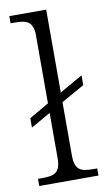

<svg xmlns="http://www.w3.org/2000/svg" viewBox="-87 -803 467 846"><g transform="rotate(-10 146.5 -380.0)"><path d="M18 0H283V-32H265C211 -32 183 -41 183 -107V-346L286 -404V-448L183 -389V-760H18V-728H37C90 -728 119 -718 119 -656V-352L31 -301V-259L119 -309V-107C119 -41 91 -32 37 -32H18Z"/></g></svg>

Font: Noto Serif Light
Style: Regular
Weight: 300
Designer: Monotype Design Team
Foundry: Monotype Imaging Inc.
Version: Version 2.013